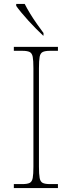

<svg xmlns="http://www.w3.org/2000/svg" viewBox="-20 -951 365 971"><path d="M50 0V-20H93Q118 -20 130 -26Q142 -32 145.5 -51Q149 -70 149 -108V-606Q149 -645 145.5 -663.5Q142 -682 130 -688Q118 -694 93 -694H50V-714H273V-694H233Q208 -694 196 -688Q184 -682 180.5 -663.5Q177 -645 177 -606V-108Q177 -70 180.5 -51Q184 -32 196 -26Q208 -20 233 -20H273V0ZM198 -771Q183 -785 163.5 -804.5Q144 -824 124 -846Q104 -868 87.5 -888Q71 -908 62 -921V-931H105Q116 -909 132.5 -882Q149 -855 167.5 -829Q186 -803 200 -784V-771Z"/></svg>

Font: Noto Serif Gujarati Thin
Style: Regular
Weight: 250
Version: Version 2.102